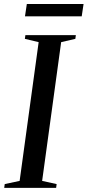

<svg xmlns="http://www.w3.org/2000/svg" viewBox="-36 -914 426 934"><path d="M-15.5 0 -13 -18.5 59.5 -34 152 -709 85 -725 87.5 -743H333L330.5 -725L261.5 -709L169 -34L239.5 -18.5L237 0ZM94.5 -894.5H370.5L361.5 -834.5H85.5Z"/></svg>

Font: Merriweather 144pt
Style: Italic
Weight: 400
Italic angle: -7.8°
Version: Version 2.101